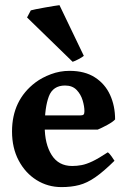

<svg xmlns="http://www.w3.org/2000/svg" viewBox="-20 -722 500 755"><path d="M432.6 -252.4Q424.8 -243.2 401.9 -230.7Q378.9 -218.3 364.3 -212.4H83.5L84 -268.1H294.4Q305.2 -268.1 308.6 -271.5Q312 -274.9 312 -284.7Q312 -303.7 304.9 -327.4Q297.9 -351.1 281.2 -368.4Q264.6 -385.7 235.8 -385.7Q188 -385.7 171.9 -342.5Q155.8 -299.3 155.8 -225.1Q155.8 -155.8 183.1 -112.5Q210.4 -69.3 263.7 -69.3Q282.7 -69.3 301 -72.8Q319.3 -76.2 343.5 -87.6Q367.7 -99.1 403.8 -123Q409.7 -119.6 418.9 -106.7Q428.2 -93.8 430.2 -89.8Q387.2 -47.4 354.7 -24.9Q322.3 -2.4 291.3 5.6Q260.3 13.7 221.7 13.7Q168 13.7 123.8 -13.9Q79.6 -41.5 53.5 -90.8Q27.3 -140.1 27.3 -205.1Q27.3 -328.1 119.6 -397.9Q145 -417 180.2 -430.2Q215.3 -443.4 253.4 -443.4Q313.5 -443.4 353.3 -417.7Q393.1 -392.1 412.8 -348.9Q432.6 -305.7 432.6 -252.4ZM309.6 -502.4Q303.7 -497.1 288.8 -489.3Q273.9 -481.4 265.6 -479L86.4 -653.3L101.1 -681.2Q105.5 -682.6 121.1 -685.8Q136.7 -689 156.2 -692.4Q175.8 -695.8 191.9 -698.5Q208 -701.2 213.9 -701.7Z"/></svg>

Font: Namdhinggo ExtraBold
Style: Regular
Weight: 800
Designer: Victor Gaultney
Foundry: SIL International
Version: Version 3.001